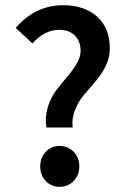

<svg xmlns="http://www.w3.org/2000/svg" viewBox="-20 -702 484 734"><path d="M40 -595.2Q115.2 -682.1 221.2 -682.1Q301.8 -682.1 350.8 -638.9Q399.9 -595.7 399.9 -516.1Q399.9 -481.4 383.8 -449.2Q367.7 -417 345.7 -391.6Q323.7 -366.2 302 -340.6Q280.3 -314.9 267.1 -282.7Q253.9 -250.5 257.8 -214.8H157.2Q151.4 -255.4 162.6 -292Q173.8 -328.6 194.3 -355.7Q214.8 -382.8 235.8 -407.2Q256.8 -431.6 272.5 -457.5Q288.1 -483.4 288.1 -507.8Q288.1 -543.9 266.4 -565.9Q244.6 -587.9 207 -587.9Q150.4 -587.9 104 -536.1ZM155 -10Q133.8 -32.2 133.8 -65.9Q133.8 -99.6 155 -121.8Q176.3 -144 208 -144Q239.7 -144 261.5 -121.8Q283.2 -99.6 283.2 -65.9Q283.2 -32.2 261.5 -10Q239.7 12.2 208 12.2Q176.3 12.2 155 -10Z"/></svg>

Font: Source Sans Pro Semibold
Style: Regular
Weight: 600
Designer: Paul D. Hunt
Foundry: Adobe Systems Incorporated
Version: Version 2.020;PS 2.0;hotconv 1.0.86;makeotf.lib2.5.63406